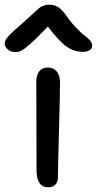

<svg xmlns="http://www.w3.org/2000/svg" viewBox="-64 -768 413 819"><path d="M1 -545.9Q-18.1 -545.9 -31 -557.1Q-43.9 -568.4 -43.9 -583Q-43.9 -595.2 -30 -611.6Q-16.1 -627.9 37.1 -673.8Q54.2 -688.5 73.2 -706.5Q92.3 -724.6 99.9 -731.2Q107.4 -737.8 119.4 -742.9Q131.3 -748 146 -748Q168.5 -748 185.3 -736.8Q202.1 -725.6 222.2 -696.8Q242.2 -668 264.2 -645.8Q286.1 -623.5 299.1 -614.3Q312 -605 320.6 -594.7Q329.1 -584.5 329.1 -573.2Q329.1 -561 318.4 -554Q307.6 -546.9 289.1 -546.9Q252.9 -546.9 220.9 -568.6Q189 -590.3 140.1 -654.8Q93.3 -605.5 64.9 -580.6Q36.6 -555.7 25.4 -550.8Q14.2 -545.9 1 -545.9ZM142.1 30.8Q91.8 30.8 91.8 -42Q91.8 -159.2 91.3 -269.5Q90.8 -379.9 90.8 -419.9Q90.8 -446.8 103.3 -463.4Q115.7 -480 140.1 -480Q162.6 -480 177 -464.1Q191.4 -448.2 191.9 -418.9Q192.4 -378.9 187.7 -213.6Q183.1 -48.3 183.1 -12.2Q183.1 7.3 172.6 19Q162.1 30.8 142.1 30.8Z"/></svg>

Font: Shantell Sans Bouncy
Style: Regular
Weight: 400
Designer: Stephen Nixon, Anya Danilova, Shantell Martin
Foundry: Arrow Type
Version: Version 1.006;[9816181b4]